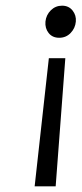

<svg xmlns="http://www.w3.org/2000/svg" viewBox="-20 -647 290 676"><path d="M210 -442 176 9H102L152 -442ZM198.5 -627Q222 -627 235.5 -610Q249 -593 247 -571Q245 -548 228.8 -531Q212.5 -514 188.5 -514Q164.5 -514 151.2 -530.8Q138 -547.5 140 -571Q142.5 -594.5 159 -610.8Q175.5 -627 198.5 -627Z"/></svg>

Font: Karla
Style: Italic
Weight: 400
Italic angle: -8°
Designer: Jonathan Pinhorn
Version: Version 2.004;gftools[0.9.33]